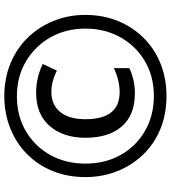

<svg xmlns="http://www.w3.org/2000/svg" viewBox="28 -792 774 869"><g transform="rotate(-90 414.5 -357.0)"><path d="M415 10Q331 10 263.5 -18.5Q196 -47 148 -97.5Q100 -148 74 -214.5Q48 -281 48 -357Q48 -438 75.5 -505.5Q103 -573 153 -622Q203 -671 270 -697.5Q337 -724 415 -724Q494 -724 561.5 -696.5Q629 -669 678 -619Q727 -569 754.5 -502Q782 -435 782 -357Q782 -277 754.5 -210Q727 -143 678 -93.5Q629 -44 562 -17Q495 10 415 10ZM415 -47Q504 -47 573 -88Q642 -129 681 -199Q720 -269 720 -357Q720 -446 680 -516Q640 -586 571 -626.5Q502 -667 414 -667Q324 -667 255 -626Q186 -585 147.5 -515Q109 -445 109 -357Q109 -266 149 -196Q189 -126 258.5 -86.5Q328 -47 415 -47ZM427 -133Q329 -133 277.5 -192Q226 -251 226 -356Q226 -458 279.5 -519Q333 -580 430 -580Q498 -580 560 -550L530 -486Q480 -511 433 -511Q375 -511 342.5 -471Q310 -431 310 -357Q310 -202 432 -202Q485 -202 541 -228V-158Q515 -146 487 -139.5Q459 -133 427 -133Z"/></g></svg>

Font: Noto Sans Hebrew Condensed Medium
Style: Regular
Weight: 500
Width: 3
Designer: Monotype Design Team
Foundry: Monotype Imaging Inc.
Version: Version 2.004; ttfautohint (v1.8.4.7-5d5b)